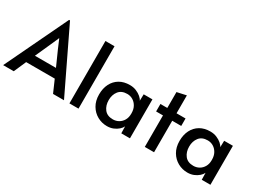

<svg xmlns="http://www.w3.org/2000/svg" viewBox="-61 -1342 2607 1959"><g transform="rotate(30 1242.0 -363.0)"><path d="M336 -736H347L701 0H572L509 -144H172L109 0H-16ZM341 -523 297 -423 217 -245H465L386 -422L343 -523Z M765 0V-735H872V0Z M1211 10Q1150 10 1097.5 -19Q1045 -48 1013 -102Q981 -156 981 -231Q981 -303 1008.5 -357Q1036 -411 1086.5 -441Q1137 -471 1207 -471Q1249 -471 1283.5 -456.5Q1318 -442 1341.5 -421.5Q1365 -401 1373 -382L1375 -459H1478V0H1376L1374 -81Q1364 -59 1340.5 -38Q1317 -17 1284 -3.5Q1251 10 1211 10ZM1229 -80Q1266 -80 1296.5 -97.5Q1327 -115 1345.5 -147Q1364 -179 1364 -223V-230Q1364 -275 1345.5 -308.5Q1327 -342 1296.5 -360.5Q1266 -379 1229 -379Q1162 -379 1128.5 -336Q1095 -293 1095 -230Q1095 -166 1128.5 -123Q1162 -80 1229 -80Z M1653 0V-371H1572V-459H1653V-646L1762 -670V-459H1868V-371H1762V0Z M2159 10Q2098 10 2045.5 -19Q1993 -48 1961 -102Q1929 -156 1929 -231Q1929 -303 1956.5 -357Q1984 -411 2034.5 -441Q2085 -471 2155 -471Q2197 -471 2231.5 -456.5Q2266 -442 2289.5 -421.5Q2313 -401 2321 -382L2323 -459H2426V0H2324L2322 -81Q2312 -59 2288.5 -38Q2265 -17 2232 -3.5Q2199 10 2159 10ZM2177 -80Q2214 -80 2244.5 -97.5Q2275 -115 2293.5 -147Q2312 -179 2312 -223V-230Q2312 -275 2293.5 -308.5Q2275 -342 2244.5 -360.5Q2214 -379 2177 -379Q2110 -379 2076.5 -336Q2043 -293 2043 -230Q2043 -166 2076.5 -123Q2110 -80 2177 -80Z"/></g></svg>

Font: Alata
Style: Regular
Weight: 400
Designer: Spyros Zevelakis, Eben Sorkin
Foundry: Spyros Zevelakis
Version: Version 1.005; ttfautohint (v1.8.4.7-5d5b)